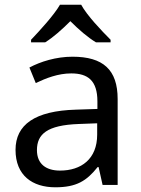

<svg xmlns="http://www.w3.org/2000/svg" viewBox="-20 -786 601 816"><path d="M325 -766H235C209 -721 149 -656 112 -617V-606H172C207 -628 243 -660 279 -696C315 -660 353 -627 388 -606H450V-617C412 -655 349 -721 325 -766ZM288 -545C218 -545 152 -524 105 -499L132 -433C176 -454 227 -474 283 -474C353 -474 394 -444 394 -355V-323L303 -320C128 -315 46 -256 46 -149C46 -40 118 10 215 10C305 10 348 -17 395 -76H399L416 0H480V-365C480 -490 418 -545 288 -545ZM314 -259 393 -262V-214C393 -110 325 -61 235 -61C177 -61 137 -88 137 -148C137 -216 180 -254 314 -259Z"/></svg>

Font: Noto Sans Bengali
Style: Regular
Weight: 400
Designer: Jelle Bosma - Monotype Design Team
Foundry: Monotype Imaging Inc.
Version: Version 2.003